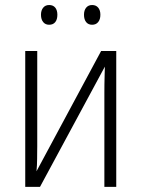

<svg xmlns="http://www.w3.org/2000/svg" viewBox="-20 -730 553 750"><path d="M125.5 -530.8V-158.2Q125.5 -146.5 125.2 -134.3Q125 -122.1 125 -109.6Q125 -97.2 124.3 -85.2Q123.5 -73.2 122.6 -61L375 -530.8H434.1V0H387.7V-366.2Q387.7 -382.8 387.9 -400.4Q388.2 -418 388.7 -435.8Q389.2 -453.6 389.6 -469.7L136.2 0H78.6V-530.8ZM140.1 -672.4Q140.1 -689.5 148.7 -700Q157.2 -710.4 171.9 -710.4Q187.5 -710.4 195.8 -700.2Q204.1 -689.9 204.1 -672.4Q204.1 -653.8 195.8 -643.6Q187.5 -633.3 171.9 -633.3Q157.2 -633.3 148.7 -643.8Q140.1 -654.3 140.1 -672.4ZM308.1 -672.4Q308.1 -689.9 316.7 -700.2Q325.2 -710.4 339.8 -710.4Q355 -710.4 363.5 -700.2Q372.1 -689.9 372.1 -672.4Q372.1 -654.3 363.5 -643.8Q355 -633.3 339.8 -633.3Q324.7 -633.3 316.4 -643.8Q308.1 -654.3 308.1 -672.4Z"/></svg>

Font: Open Sans SemiCondensed Light
Style: Regular
Weight: 300
Width: 4
Designer: Monotype Design Team
Foundry: Monotype Imaging Inc.
Version: Version 3.000